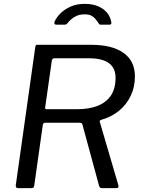

<svg xmlns="http://www.w3.org/2000/svg" viewBox="-20 -974 736 994"><path d="M592.3 -16.9Q597.7 0 581.1 0H507.5Q501.1 0 497.5 -3.7Q493.9 -7.4 492.3 -14.4L406.8 -328.9Q405.8 -334.2 402.4 -336.4Q399.1 -338.5 389.6 -338.5H214.4Q202.8 -338.5 201.5 -326.5L157.3 -13.6Q156 -4.8 152.6 -2.4Q149.2 0 140.1 0H75.1Q66.6 0 63.7 -4.7Q60.8 -9.3 61.8 -15.8L162.7 -730.8Q163.9 -738.2 165.9 -740.1Q167.8 -742 173.9 -742H452.8Q560.7 -742 619.5 -700.2Q678.4 -658.4 678.4 -578.5Q678.4 -523.7 657.1 -478.7Q635.8 -433.6 597.4 -401.6Q559.1 -369.6 506.6 -354.5Q500.1 -352.4 497.6 -349.8Q495.1 -347.1 496.4 -344L592.3 -16.9ZM377.9 -408.5Q439.5 -408.5 484.2 -425.6Q528.9 -442.7 553.6 -478.6Q578.2 -514.4 578.2 -571.1Q578.2 -622.5 543.5 -647.4Q508.7 -672.3 441.4 -672.3H261.9Q250.6 -672.3 248.3 -660.3L213.9 -418.4Q212.9 -412.8 214.8 -410.6Q216.8 -408.5 221.3 -408.5H377.9ZM271.2 -846.3Q264.1 -846.3 262.1 -851Q260 -855.7 262.8 -862.8Q273.7 -886 294.8 -906.5Q316 -927.1 347.2 -940.6Q378.5 -954 418.3 -954Q459.2 -954 488.8 -941.1Q518.5 -928.1 535.4 -906.5Q552.4 -885 556.5 -857.5Q557.1 -853.3 555.3 -849.8Q553.5 -846.3 546.3 -846.3H500.7Q495.3 -846.3 492.7 -850.1Q490.1 -853.8 486.4 -859.4Q481.3 -867.1 473.5 -876.5Q465.7 -886 452.7 -892.9Q439.6 -899.8 418.1 -899.8Q385.9 -899.8 363.4 -884.9Q341 -870.1 328.4 -852.8Q324.8 -848.4 321.4 -847.4Q318.1 -846.3 314.2 -846.3Z"/></svg>

Font: Libre Franklin Thin
Style: Italic
Weight: 100
Italic angle: -8°
Designer: Pablo Impallari, Rodrigo Fuenzalida, Nhung Nguyen
Foundry: Impallari Type
Version: Version 3.000